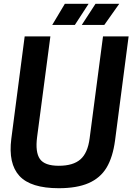

<svg xmlns="http://www.w3.org/2000/svg" viewBox="-20 -970 695 1003"><path d="M318.8 -950.2H442.9L371.1 -839.8H252.9ZM479 -950.2H603L524.9 -839.8H407.2ZM287.1 13.2Q140.6 13.2 81.5 -51Q22.5 -115.2 39.1 -245.1L108.9 -779.8H243.2L173.8 -253.9Q163.6 -174.8 188.5 -139.4Q213.4 -104 287.1 -104Q362.3 -104 400.4 -137.7Q438.5 -171.4 448.2 -247.1L518.1 -779.8H651.9L581.1 -236.8Q569.3 -148.4 536.6 -94.2Q503.9 -40 442.9 -13.4Q381.8 13.2 287.1 13.2Z"/></svg>

Font: Cooper Hewitt
Style: Semibold Italic
Weight: 710
Designer: Village Type and Design LLC
Foundry: Cooper Hewitt Smithsonian Design Museum
Version: 1.000